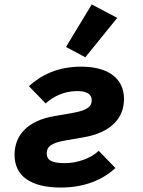

<svg xmlns="http://www.w3.org/2000/svg" viewBox="-20 -826 640 858"><path d="M252.1 12.1C360.1 12.1 440 -24.1 496.1 -74.9L421.2 -152C384.9 -117.9 324.9 -96.9 269.9 -96.9C209.9 -96.9 188.9 -111.2 188.9 -139.9C188.9 -168 203.8 -187.1 275.9 -198.9L351.9 -212C480.1 -234 534.1 -301.1 534.1 -383.9C534.1 -475.9 463.1 -528.1 343 -528.1C236.9 -528.1 165.8 -491.1 109 -441.1L183.9 -364C218 -394.2 264.9 -419 324.9 -419C366.8 -419 389.9 -405.9 389.9 -377.8C389.9 -350.1 371.1 -333.1 302.9 -321L226.9 -307.9C99.1 -286.9 45.1 -219.1 45.1 -133.9C45.1 -40.1 116.1 12.1 252.1 12.1ZM274.9 -616.1 361.2 -570 503.9 -746.1 389.9 -806.1Z"/></svg>

Font: Margiela Mono Italic Bold It
Style: Regular
Weight: 700
Designer: Mike Abbink, Paul van der Laan, Pieter van Rosmalen
Foundry: Bold Monday
Version: Version 2.003 2021